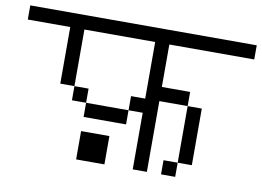

<svg xmlns="http://www.w3.org/2000/svg" viewBox="-70 -793 1140 835"><g transform="rotate(10 500.0 -375.5)"><path d="M1000 -625H625V-437.5H750V-375H625V-62.5H562.5V-312.5H500V-375H562.5V-625H250V-375H187.5V-625H0V-687.5H1000ZM250 -375H312.5V-312.5H250ZM312.5 -187.5H437.5V-62.5H312.5ZM312.5 -312.5H500V-250H312.5ZM687.5 -125H750V-62.5H687.5ZM750 -375H812.5V-125H750Z"/></g></svg>

Font: 寒蝉点阵体 16px
Style: Regular
Weight: 400
Designer: Designed by Warren2060
Foundry: ChillType
Version: Version 1.000